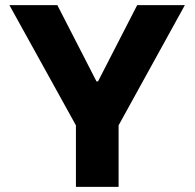

<svg xmlns="http://www.w3.org/2000/svg" viewBox="-20 -727 757 747"><path d="M203.1 -707 355.5 -410.2H361.3L513.7 -707H699.2L441.4 -239.3V0H275.4V-239.3L16.6 -707Z"/></svg>

Font: Pretendard JP ExtraBold
Style: Regular
Weight: 800
Designer: Base glyphs from Inter by Rasmus Andersson; Hangeul glyphs from Noto Sans CJK(Source Han Sans) by Jang Soo-young and Kan
Foundry: Kil Hyung-jin
Version: Version 1.309